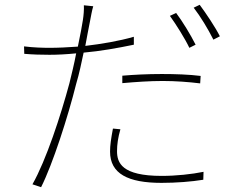

<svg xmlns="http://www.w3.org/2000/svg" viewBox="-20 -748 996 799"><path d="M794 -562C773 -604 738 -661 713 -694L687 -682C713 -646 750 -587 768 -549ZM489 -402C546 -407 603 -411 657 -411C710 -411 764 -407 813 -401L815 -432C768 -438 709 -440 653 -440C593 -440 535 -437 489 -433ZM537 -595C475 -577 402 -565 335 -557C342 -596 349 -631 355 -662C358 -678 363 -706 368 -722L329 -726C330 -708 328 -684 325 -665C322 -644 314 -602 304 -554C261 -551 222 -549 188 -549C158 -549 120 -550 80 -555L81 -524C117 -521 149 -520 186 -520C220 -520 257 -522 297 -526C289 -483 278 -439 269 -402C233 -268 172 -81 115 19L151 31C199 -64 263 -262 297 -399C310 -442 319 -487 328 -529C397 -535 470 -548 537 -562ZM450 -213C442 -170 438 -144 438 -117C438 -25 513 13 652 13C714 13 777 8 826 0L827 -33C778 -23 713 -16 653 -16C486 -16 467 -71 467 -119C467 -146 471 -175 481 -210ZM786 -716C814 -680 846 -627 868 -583L895 -597C876 -635 837 -693 811 -728Z"/></svg>

Font: Kinto Sans Thin
Style: Regular
Weight: 100
Designer: Authors: Ryoko NISHIZUKA  (kana & ideographs); Paul D. Hunt (Latin, Greek & Cyrillic); Wenlong ZHANG  (bopomofo); Sandol
Foundry: Adobe Systems Incorporated, ookami Inc.
Version: Version 0.001